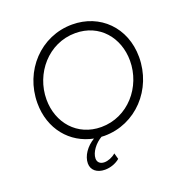

<svg xmlns="http://www.w3.org/2000/svg" viewBox="-167 -904 1218 1276"><g transform="rotate(-20 442.0 -266.0)"><path d="M432 12C655 12 827 -174 827 -402C827 -612 678 -757 482 -757C259 -757 87 -573 87 -344C87 -160 201 -26 360 5C304 38 265 94 265 147C265 195 303 225 359 225C397 225 437 211 465 187L453 144C429 165 398 177 372 177C341 177 324 159 324 134C324 90 364 38 411 11C418 12 425 12 432 12ZM152 -346C152 -530 291 -696 482 -696C653 -696 762 -563 762 -400C762 -214 622 -50 433 -50C263 -50 152 -182 152 -346Z"/></g></svg>

Font: Mluvka Light
Style: Italic
Weight: 300
Italic angle: -8°
Designer: Modified by Jiří Krblich, Original typeface by Gumpita Rahayu
Foundry: Gumpita Rahayu & Jiří Krblich
Version: Version 2.000;Glyphs 3.1.1 (3134)